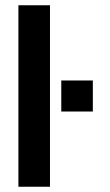

<svg xmlns="http://www.w3.org/2000/svg" viewBox="-20 -710 420 730"><path d="M50 -690H170V0H50ZM213 -404H333V-286H213Z"/></svg>

Font: Tschichold
Style: Bold
Weight: 700
Designer: Peter Wiegel
Foundry: Peter Wiegel
Version: Version 1.000; ttfautohint (v1.3)